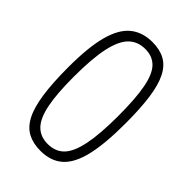

<svg xmlns="http://www.w3.org/2000/svg" viewBox="-217 -793 885 885"><g transform="rotate(45 226.0 -350.0)"><path d="M223 10Q175 10 140.5 -8Q106 -26 84 -67.5Q62 -109 51.5 -179.5Q41 -250 41 -355Q41 -484 62 -562Q83 -640 126 -675Q169 -710 234 -710Q282 -710 316 -691.5Q350 -673 371 -631.5Q392 -590 401.5 -522.5Q411 -455 411 -356Q411 -222 391.5 -142Q372 -62 330.5 -26Q289 10 223 10ZM224 -36Q274 -36 304 -67Q334 -98 348.5 -168.5Q363 -239 363 -357Q363 -472 350 -539Q337 -606 308.5 -635Q280 -664 233 -664Q184 -664 152.5 -633Q121 -602 105.5 -531Q90 -460 90 -340Q90 -229 103.5 -162.5Q117 -96 146.5 -66Q176 -36 224 -36Z"/></g></svg>

Font: Yanone Kaffeesatz Light
Style: Regular
Weight: 300
Designer: Yanone (Cyrillic: Daniel Pouzeot, Huerta Tipografica, and Cyreal)
Foundry: Yanone
Version: Version 2.003